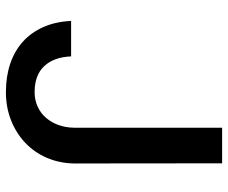

<svg xmlns="http://www.w3.org/2000/svg" viewBox="-80 -670 761 640"><g transform="rotate(90 300.0 -350.5)"><path d="M406.2 -710.9H524.9L525.4 -217.3Q524.4 -167.5 506.1 -125.7Q487.8 -84 455.8 -54Q423.8 -23.9 380.9 -7.1Q337.9 9.8 287.6 9.8Q235.4 9.8 192.9 -4.6Q150.4 -19 119.6 -46.6Q88.9 -74.2 70.8 -114.7Q52.7 -155.3 50.3 -207.5H168.5Q170.9 -149.9 200.9 -117.9Q231 -85.9 287.6 -85.9Q314.5 -85.9 336.4 -96.2Q358.4 -106.4 373.8 -124.5Q389.2 -142.6 397.5 -166.3Q405.8 -189.9 406.2 -217.3Z"/></g></svg>

Font: Roboto Mono
Style: Regular
Weight: 500
Designer: Google
Version: Version 2.000986; 2015; ttfautohint (v1.3)